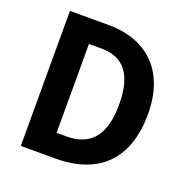

<svg xmlns="http://www.w3.org/2000/svg" viewBox="-127 -834 932 954"><g transform="rotate(20 338.5 -357.0)"><path d="M623 -364C623 -593 491 -714 285 -714H83V0H266C495 0 623 -126 623 -364ZM472 -360C472 -202 411 -122 280 -122H228V-592H293C410 -592 472 -521 472 -360Z"/></g></svg>

Font: Noto Sans Malayalam SemiCondensed
Style: Bold
Weight: 700
Width: 4
Designer: Jelle Bosma - Monotype Design Team
Foundry: Monotype Imaging Inc.
Version: Version 2.104